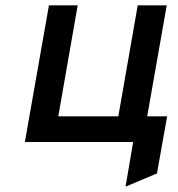

<svg xmlns="http://www.w3.org/2000/svg" viewBox="-20 -531 664 718"><path d="M73 0 163 -511H270.5L198 -96H422.5L495 -511H603.5L513.5 0ZM449.5 167 478 0H443.5L460 -96H605L567 117.5Z"/></svg>

Font: Overpass SemiBold
Style: Italic
Weight: 600
Italic angle: -10°
Designer: Delve Withrington, Dave Bailey, Thomas Jockin
Foundry: Delve Fonts LLC
Version: Version 4.000